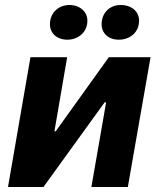

<svg xmlns="http://www.w3.org/2000/svg" viewBox="-20 -749 634 769"><path d="M12 0H154L399 -339H405L346 0H492L583 -520H416L203 -223H198L249 -520H102ZM250 -590C292 -590 330 -619 330 -666C330 -703 299 -729 258 -729C215 -729 180 -698 180 -652C180 -616 208 -590 250 -590ZM456 -590C500 -590 537 -619 537 -666C537 -703 507 -729 463 -729C420 -729 387 -698 387 -652C387 -616 414 -590 456 -590Z"/></svg>

Font: Fixel Text 20240404
Style: Bold Italic
Weight: 700
Width: 4
Italic angle: -10°
Designer: AlfaBravo + MacPaw
Foundry: Kyrylo Tkachov, Marchela Mozhyna, Serhii Makarenko, Maria Weinstein, Zakhar Kryvoshyya
Version: Version 1.211;Glyphs 3.2 (3225)